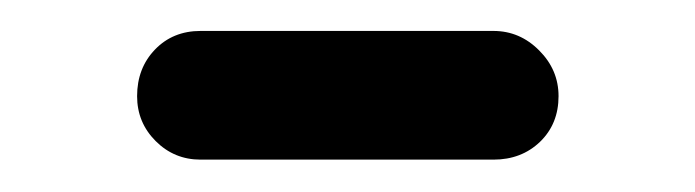

<svg xmlns="http://www.w3.org/2000/svg" viewBox="-20 -334 438 121"><path d="M66.4 -273.4Q66.4 -291 77.6 -302.7Q88.9 -314.5 106.4 -314.5H291Q307.6 -314.5 319.8 -302.2Q332 -290 332 -273.4Q332 -255.9 320.3 -244.6Q308.6 -233.4 291 -233.4H106.4Q89.8 -233.4 78.1 -245.1Q66.4 -256.8 66.4 -273.4Z"/></svg>

Font: jf-openhuninn-1.0
Style: Regular
Weight: 400
Designer: [Kosugi Maru]
      Designed by Motoya company      

      [Varela Round]
      Joe Prince(Latin component); Avraham Co
Foundry: justfont CO.,LTD.
Version: 1.0